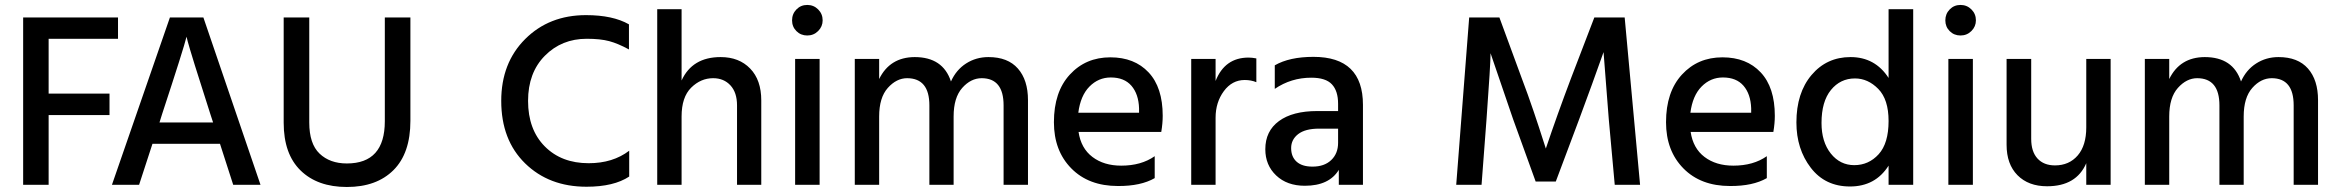

<svg xmlns="http://www.w3.org/2000/svg" viewBox="-20 -744 9416 773"><path d="M455.1 -587.9V-673.8H73.2V0H175.8V-280.8H420.9V-367.2H175.8V-587.9Z M622.1 -251 632.8 -285.2Q719.7 -549.3 731 -596.2L735.8 -577.1Q740.7 -558.1 764.6 -480.7Q788.6 -403.3 826.7 -285.2L837.9 -251ZM918.9 0H1028.8L798.8 -673.8H664.1L430.7 0H540L593.8 -165H865.7Z M1529.3 -255.9Q1529.3 -85.9 1376.5 -85.9Q1308.1 -85.9 1266.6 -125.5Q1225.1 -165 1225.1 -251V-673.8H1122.1V-250Q1122.1 -124 1190.2 -57.6Q1258.3 8.8 1376.5 8.8Q1496.1 8.8 1564.2 -59.1Q1632.3 -127 1632.3 -257.8V-673.8H1529.3Z M2512.2 -646Q2447.3 -683.1 2339.4 -683.1Q2190.9 -683.1 2094.5 -586.9Q1998 -490.7 1998 -337.9Q1998 -180.2 2094.2 -86.2Q2190.4 7.8 2341.3 7.8Q2451.2 7.8 2513.2 -33.2V-137.2Q2447.3 -86.9 2350.1 -86.9Q2240.2 -86.9 2173.1 -154.8Q2106 -222.7 2106 -337.9Q2106 -451.2 2173.6 -519.5Q2241.2 -587.9 2342.3 -587.9Q2397 -587.9 2432.6 -578.4Q2468.3 -568.8 2512.2 -544.9Z M2724.1 -707H2626V0H2724.1V-274.9Q2724.1 -353 2762.7 -391.1Q2801.3 -429.2 2851.1 -429.2Q2894 -429.2 2920.7 -400.4Q2947.3 -371.6 2947.3 -319.8V0H3044.9V-339.8Q3044.9 -421.9 3000.2 -468Q2955.6 -514.2 2881.3 -514.2Q2767.1 -514.2 2724.1 -419.9Z M3181.2 0H3279.8V-506.8H3181.2ZM3292 -662.1Q3292 -688 3273.9 -706.1Q3255.9 -724.1 3230 -724.1Q3204.1 -724.1 3186.5 -706.1Q3168.9 -688 3168.9 -662.1Q3168.9 -636.2 3186.5 -618.7Q3204.1 -601.1 3230 -601.1Q3255.9 -601.1 3273.9 -619.1Q3292 -637.2 3292 -662.1Z M3519.5 -506.8H3421.4V0H3519.5V-274.9Q3519.5 -351.1 3554.4 -390.1Q3589.4 -429.2 3632.3 -429.2Q3721.7 -428.7 3721.7 -319.8V0H3819.3V-274.9Q3819.3 -351.1 3854 -390.1Q3888.7 -429.2 3932.6 -429.2Q4020.5 -428.7 4020.5 -319.8V0H4118.7V-340.8Q4118.7 -421.9 4078.1 -468Q4037.6 -514.2 3959.5 -514.2Q3909.7 -514.2 3869.6 -488.5Q3829.6 -462.9 3808.6 -416Q3776.4 -514.2 3662.6 -514.2Q3562.5 -513.7 3519.5 -425.8Z M4565.9 -290H4321.3Q4330.1 -358.9 4366.2 -395.5Q4402.3 -432.1 4452.1 -432.1Q4506.3 -432.1 4535.2 -398.7Q4564 -365.2 4565.9 -308.1ZM4628.9 -115.2Q4574.7 -77.1 4494.1 -77.1Q4424.3 -77.1 4378.2 -112.1Q4332 -147 4322.3 -212.9H4655.3Q4661.1 -247.1 4661.1 -277.8Q4661.1 -392.1 4604.2 -452.6Q4547.4 -513.2 4450.2 -513.2Q4351.1 -513.2 4287.1 -443.6Q4223.1 -374 4223.1 -252Q4223.1 -137.2 4293 -66.2Q4362.8 4.9 4481 4.9Q4572.8 5.4 4628.9 -26.9Z M4874 -506.8H4775.9V0H4874V-270Q4874 -332 4907.2 -377Q4940.4 -421.9 4991.2 -421.9Q5017.1 -421.9 5038.1 -413.1V-508.8Q5021 -512.2 5006.8 -512.2Q4911.1 -512.2 4874 -418Z M5367.2 -226.1V-168.9Q5367.2 -126 5339.6 -99.6Q5312 -73.2 5264.2 -73.2Q5222.2 -73.2 5200.2 -93Q5178.2 -112.8 5178.2 -147.9Q5178.2 -182.1 5206.5 -204.1Q5234.9 -226.1 5291 -226.1ZM5112.3 -386.2Q5178.2 -431.2 5259.3 -431.2Q5317.4 -431.2 5342.3 -404.5Q5367.2 -377.9 5367.2 -326.2V-296.9H5283.2Q5184.1 -296.9 5129.2 -256.6Q5074.2 -216.3 5074.2 -143.1Q5074.2 -79.1 5117.9 -37.6Q5161.6 3.9 5233.4 3.9Q5331.1 3.9 5370.1 -60.1V0H5467.3V-321.8Q5467.3 -515.1 5268.1 -515.1Q5171.4 -515.1 5112.3 -481Z M5842.8 0H5944.8L5964.8 -264.2Q5981 -485.8 5981 -529.8L6071.8 -264.2L6162.6 -13.2H6243.7L6337.9 -264.2Q6391.1 -407.2 6436 -534.2L6457 -264.2L6481 0H6583L6521 -673.8H6398.9L6304.7 -428.2Q6249.5 -282.2 6203.6 -146L6190.9 -185.1Q6178.7 -224.1 6154.8 -294.7Q6130.9 -365.2 6106.9 -428.2L6016.6 -673.8H5895Z M7030.3 -290H6785.6Q6794.4 -358.9 6830.6 -395.5Q6866.7 -432.1 6916.5 -432.1Q6970.7 -432.1 6999.5 -398.7Q7028.3 -365.2 7030.3 -308.1ZM7093.3 -115.2Q7039.1 -77.1 6958.5 -77.1Q6888.7 -77.1 6842.5 -112.1Q6796.4 -147 6786.6 -212.9H7119.6Q7125.5 -247.1 7125.5 -277.8Q7125.5 -392.1 7068.6 -452.6Q7011.7 -513.2 6914.6 -513.2Q6815.4 -513.2 6751.5 -443.6Q6687.5 -374 6687.5 -252Q6687.5 -137.2 6757.3 -66.2Q6827.1 4.9 6945.3 4.9Q7037.1 5.4 7093.3 -26.9Z M7445.3 -79.1Q7388.2 -79.1 7350.8 -126Q7313.5 -172.9 7313.5 -249Q7313.5 -335 7351.3 -381.6Q7389.2 -428.2 7448.2 -428.2Q7500.5 -428.2 7542 -386Q7583.5 -343.8 7583.5 -256.8Q7583.5 -167 7543.5 -123Q7503.4 -79.1 7445.3 -79.1ZM7583.5 -707V-430.2Q7529.3 -514.2 7430.2 -514.2Q7334.5 -514.2 7273.4 -442.1Q7212.4 -370.1 7212.4 -251Q7212.4 -144 7270.3 -68.6Q7328.1 6.8 7428.2 6.8Q7530.3 6.8 7583.5 -77.1V0H7682.6V-707Z M7824.2 0H7922.9V-506.8H7824.2ZM7935.1 -662.1Q7935.1 -688 7917 -706.1Q7898.9 -724.1 7873 -724.1Q7847.2 -724.1 7829.6 -706.1Q7812 -688 7812 -662.1Q7812 -636.2 7829.6 -618.7Q7847.2 -601.1 7873 -601.1Q7898.9 -601.1 7917 -619.1Q7935.1 -637.2 7935.1 -662.1Z M8379.4 -506.8V-231Q8379.4 -158.2 8345 -118.2Q8310.5 -78.1 8253.4 -78.1Q8208.5 -78.1 8183.1 -105.7Q8157.7 -133.3 8157.7 -185.1V-506.8H8058.6V-161.1Q8058.6 -83 8102.5 -38.6Q8146.5 5.9 8221.7 5.9Q8339.4 5.9 8379.4 -86.9V0H8477.5V-506.8Z M8713.4 -506.8H8615.2V0H8713.4V-274.9Q8713.4 -351.1 8748.3 -390.1Q8783.2 -429.2 8826.2 -429.2Q8915.5 -428.7 8915.5 -319.8V0H9013.2V-274.9Q9013.2 -351.1 9047.9 -390.1Q9082.5 -429.2 9126.5 -429.2Q9214.4 -428.7 9214.4 -319.8V0H9312.5V-340.8Q9312.5 -421.9 9272 -468Q9231.4 -514.2 9153.3 -514.2Q9103.5 -514.2 9063.5 -488.5Q9023.4 -462.9 9002.4 -416Q8970.2 -514.2 8856.4 -514.2Q8756.3 -513.7 8713.4 -425.8Z"/></svg>

Font: FAU Chimera Medium
Style: Regular
Weight: 500
Version: Version 1.002;hotconv 1.0.117;makeotfexe 2.5.65602